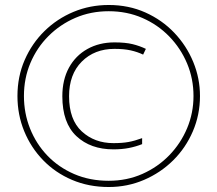

<svg xmlns="http://www.w3.org/2000/svg" viewBox="-20 -742 872 770"><path d="M416 8Q336 8 269 -20.5Q202 -49 153 -99.5Q104 -150 77 -216Q50 -282 50 -357Q50 -435 79 -501.5Q108 -568 158.5 -617.5Q209 -667 275 -694.5Q341 -722 416 -722Q496 -722 563 -692Q630 -662 679 -610.5Q728 -559 755 -493.5Q782 -428 782 -357Q782 -282 753.5 -215.5Q725 -149 674.5 -99Q624 -49 557.5 -20.5Q491 8 416 8ZM416 -17Q489 -17 551 -44.5Q613 -72 659 -119.5Q705 -167 730.5 -228Q756 -289 756 -357Q756 -426 730.5 -487Q705 -548 659 -595.5Q613 -643 551 -670Q489 -697 416 -697Q344 -697 282.5 -670.5Q221 -644 174.5 -597.5Q128 -551 102 -489.5Q76 -428 76 -357Q76 -288 100.5 -226.5Q125 -165 170 -118Q215 -71 277.5 -44Q340 -17 416 -17ZM435 -143Q343 -143 286.5 -196Q230 -249 230 -356Q230 -422 256.5 -470.5Q283 -519 330.5 -545.5Q378 -572 439 -572Q483 -572 511.5 -565Q540 -558 565 -546L554 -523Q531 -534 504 -540Q477 -546 439 -546Q359 -546 308 -495Q257 -444 257 -356Q257 -262 308 -215Q359 -168 435 -168Q470 -168 495 -172.5Q520 -177 550 -188V-164Q525 -154 497 -148.5Q469 -143 435 -143Z"/></svg>

Font: Noto Sans Thin
Style: Italic
Weight: 100
Italic angle: -12°
Designer: Monotype Design Team
Foundry: Monotype Imaging Inc.
Version: Version 2.013; ttfautohint (v1.8.4.7-5d5b)